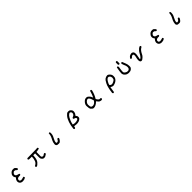

<svg xmlns="http://www.w3.org/2000/svg" viewBox="1085 -3928 7330 7330"><g transform="rotate(-45 4750.0 -263.0)"><path d="M480 66Q389 66 348 16Q315 -23 315 -73Q315 -83 317 -104.5Q319 -126 336 -158Q353 -190 392 -226Q343 -283 343 -346L345 -374Q349 -417 398 -470Q452 -528 531 -528Q542 -528 577.5 -525.5Q613 -523 663 -460Q679 -444 679 -420V-415L669 -396Q657 -386 640 -386H634L614 -396Q589 -427 566 -438Q547 -446 524 -446Q519 -446 502 -445Q485 -444 451 -407Q421 -375 421 -347Q421 -343 424 -325.5Q427 -308 445.5 -287.5Q464 -267 498 -258Q532 -249 579 -235Q589 -224 589 -206V-200L579 -181Q562 -169 540 -169L510 -170Q466 -170 439 -155Q394 -131 394 -83Q394 -74 397.5 -55Q401 -36 431 -21Q448 -12 471 -12Q503 -12 603 -42L622 -32Q632 -18 632 0V6L622 25Q561 66 480 66Z M1242 45Q1205 40 1205 4V-2L1215 -22Q1314 -73 1343 -147Q1380 -245 1380 -340V-358L1232 -360Q1195 -365 1195 -401V-407L1205 -427L1225 -437Q1653 -438 1688.5 -444Q1724 -450 1761 -450L1781 -440Q1791 -427 1791 -409V-403L1781 -384Q1745 -372 1707 -369Q1669 -366 1632 -360Q1629 -219 1629 -165Q1629 -151 1629.5 -126Q1630 -101 1655 -83Q1675 -68 1696 -68Q1700 -68 1715.5 -70.5Q1731 -73 1755 -93.5Q1779 -114 1811 -118L1830 -108Q1840 -95 1840 -77V-71L1830 -52Q1779 -14 1746 0Q1720 11 1689 11Q1680 11 1655 8.5Q1630 6 1593 -31.5Q1556 -69 1555 -124L1556 -358H1456Q1451 -146 1378 -59Q1301 32 1242 45Z M2461 21Q2451 21 2392 15Q2364 12 2341 -23Q2328 -42 2328 -75Q2328 -102 2341 -159Q2354 -216 2409 -316.5Q2464 -417 2466 -530Q2479 -540 2497 -540H2503L2522 -530Q2532 -507 2532 -472Q2532 -449 2524.5 -400Q2517 -351 2469 -264Q2411 -159 2411 -98Q2411 -68 2426 -62Q2434 -58 2445 -58Q2460 -58 2487.5 -68.5Q2515 -79 2548 -149Q2560 -159 2577 -159H2583L2603 -149Q2613 -138 2613 -121L2612 -110Q2593 -66 2559.5 -27Q2526 12 2501 17Q2482 21 2461 21Z M3292 49H3286L3267 39Q3256 27 3256 10L3257 0Q3269 -147 3316.5 -287Q3364 -427 3433 -507Q3502 -587 3545 -594Q3566 -597 3585 -597Q3604 -597 3628.5 -592.5Q3653 -588 3688.5 -553.5Q3724 -519 3731 -488Q3735 -469 3735 -449Q3735 -436 3731.5 -413Q3728 -390 3715 -360.5Q3702 -331 3661 -284Q3712 -230 3712 -173Q3712 -160 3708 -138Q3704 -116 3672 -88Q3601 -24 3474 -24Q3420 -24 3341 -37V-30Q3341 9 3321 39Q3310 49 3292 49ZM3464 -101Q3554 -101 3608 -134Q3632 -143 3632 -175Q3632 -206 3601.5 -222.5Q3571 -239 3528 -251Q3519 -263 3519 -280Q3519 -285 3528 -306Q3554 -321 3580 -331Q3606 -341 3625 -363Q3656 -397 3656 -439Q3656 -451 3651 -470Q3646 -489 3618 -511Q3605 -522 3589 -522Q3573 -522 3545 -503.5Q3517 -485 3496.5 -461.5Q3476 -438 3448.5 -391.5Q3421 -345 3392.5 -271.5Q3364 -198 3353 -122Q3416 -101 3464 -101Z M4366 4Q4312 -4 4262 -64Q4224 -110 4224 -236Q4224 -243 4224.5 -271.5Q4225 -300 4245.5 -342Q4266 -384 4307.5 -425Q4349 -466 4388 -477Q4414 -484 4439 -484Q4452 -484 4476.5 -480Q4501 -476 4543 -436.5Q4585 -397 4598.5 -365Q4612 -333 4630 -298Q4663 -358 4685.5 -424.5Q4708 -491 4728 -559Q4741 -570 4759 -570Q4764 -570 4785 -561Q4795 -547 4795 -528V-522Q4751 -336 4661 -196Q4671 -165 4699.5 -130Q4728 -95 4742 -88Q4751 -82 4784 -82L4811 -83L4830 -73Q4840 -60 4840 -42V-36L4830 -16Q4809 -1 4781 -1Q4776 -1 4756.5 -2.5Q4737 -4 4703.5 -18Q4670 -32 4608 -120Q4487 4 4366 4ZM4403 -82Q4465 -82 4523 -139Q4554 -169 4573 -204Q4558 -257 4542 -300Q4526 -343 4497 -379Q4473 -408 4444 -408Q4438 -408 4416 -403.5Q4394 -399 4362.5 -370Q4331 -341 4314 -303Q4299 -270 4299 -237Q4299 -146 4327 -108Q4345 -82 4403 -82Z M5314 130H5310Q5296 130 5285 124Q5272 110 5268 93Q5280 -24 5307 -141Q5334 -258 5372.5 -327.5Q5411 -397 5434 -430Q5473 -484 5543 -508Q5581 -520 5610 -520Q5639 -520 5674.5 -492.5Q5710 -465 5734.5 -428Q5759 -391 5761 -349L5762 -322Q5762 -295 5758 -266Q5754 -237 5721 -189.5Q5688 -142 5630.5 -112.5Q5573 -83 5513 -72Q5503 -70 5492 -70Q5440 -70 5379 -115Q5367 -60 5359.5 -1Q5352 58 5342 113Q5330 125 5314 130ZM5500 -150Q5515 -150 5541 -158Q5567 -166 5592.5 -179.5Q5618 -193 5642 -210Q5666 -227 5674 -254Q5682 -281 5685 -309L5686 -319Q5686 -342 5672.5 -375Q5659 -408 5629 -427Q5607 -441 5587 -441Q5530 -441 5468 -345Q5435 -293 5424.5 -262Q5414 -231 5408 -200Q5425 -175 5460 -159Q5479 -150 5500 -150Z M6257 2Q6217 0 6181.5 -12.5Q6146 -25 6108 -59Q6045 -114 6045 -198Q6045 -259 6084 -472Q6098 -481 6115 -481Q6120 -481 6141 -472Q6152 -453 6152 -430Q6152 -399 6132 -295Q6124 -252 6124 -215Q6124 -202 6126.5 -171.5Q6129 -141 6180 -107Q6226 -75 6272 -75Q6276 -75 6302.5 -76.5Q6329 -78 6359 -108Q6385 -133 6385 -186Q6385 -194 6381.5 -232.5Q6378 -271 6348.5 -331.5Q6319 -392 6310 -456L6319 -476Q6331 -485 6348 -485Q6353 -485 6374 -476Q6397 -411 6426 -347Q6463 -261 6463 -172Q6463 -150 6459.5 -119Q6456 -88 6421 -53Q6386 -18 6345 -8Q6304 2 6257 2ZM6225 -487H6219L6199 -497L6188 -521V-606Q6188 -629 6199 -646Q6212 -656 6228 -656Q6235 -656 6257 -646Q6267 -632 6267 -613Q6267 -604 6265 -595V-517L6255 -497Q6242 -487 6225 -487Z M6928 20Q6856 16 6856 -88Q6856 -145 6875 -216Q6891 -274 6891 -315Q6891 -381 6847 -381Q6843 -381 6818.5 -377Q6794 -373 6755 -327Q6741 -313 6720 -313L6698 -318Q6685 -332 6684 -354Q6726 -420 6768 -439Q6824 -463 6863 -463Q6892 -463 6919.5 -444.5Q6947 -426 6956.5 -399.5Q6966 -373 6967 -322Q6967 -271 6951 -201Q6930 -116 6930 -87Q6930 -70 6940 -70Q6943 -70 6956 -75.5Q6969 -81 6995 -108Q7021 -135 7041.5 -171Q7062 -207 7081.5 -244.5Q7101 -282 7129 -316.5Q7157 -351 7193 -381Q7229 -411 7273 -427L7296 -420Q7312 -406 7312 -383L7305 -362Q7271 -343 7242 -320.5Q7213 -298 7179.5 -252Q7146 -206 7120 -149.5Q7094 -93 7051 -53Q7008 -13 6983.5 2Q6959 17 6928 20Z M7980 66Q7889 66 7848 16Q7815 -23 7815 -73Q7815 -83 7817 -104.5Q7819 -126 7836 -158Q7853 -190 7892 -226Q7843 -283 7843 -346L7845 -374Q7849 -417 7898 -470Q7952 -528 8031 -528Q8042 -528 8077.5 -525.5Q8113 -523 8163 -460Q8179 -444 8179 -420V-415L8169 -396Q8157 -386 8140 -386H8134L8114 -396Q8089 -427 8066 -438Q8047 -446 8024 -446Q8019 -446 8002 -445Q7985 -444 7951 -407Q7921 -375 7921 -347Q7921 -343 7924 -325.5Q7927 -308 7945.5 -287.5Q7964 -267 7998 -258Q8032 -249 8079 -235Q8089 -224 8089 -206V-200L8079 -181Q8062 -169 8040 -169L8010 -170Q7966 -170 7939 -155Q7894 -131 7894 -83Q7894 -74 7897.5 -55Q7901 -36 7931 -21Q7948 -12 7971 -12Q8003 -12 8103 -42L8122 -32Q8132 -18 8132 0V6L8122 25Q8061 66 7980 66Z M8961 21Q8951 21 8892 15Q8864 12 8841 -23Q8828 -42 8828 -75Q8828 -102 8841 -159Q8854 -216 8909 -316.5Q8964 -417 8966 -530Q8979 -540 8997 -540H9003L9022 -530Q9032 -507 9032 -472Q9032 -449 9024.5 -400Q9017 -351 8969 -264Q8911 -159 8911 -98Q8911 -68 8926 -62Q8934 -58 8945 -58Q8960 -58 8987.5 -68.5Q9015 -79 9048 -149Q9060 -159 9077 -159H9083L9103 -149Q9113 -138 9113 -121L9112 -110Q9093 -66 9059.5 -27Q9026 12 9001 17Q8982 21 8961 21Z"/></g></svg>

Font: Xiaolai Mono SC
Style: Regular
Weight: 400
Monospace: yes
Designer: LXGW / Nozomi Seto
Version: Version 3.113;September 30, 2024